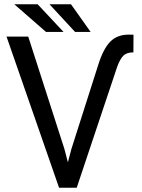

<svg xmlns="http://www.w3.org/2000/svg" viewBox="-20 -883 670 903"><path d="M340.8 0H257.8L10.7 -710.9H112.8L282.7 -183.1L299.3 -119.6L315.9 -182.6L441.9 -577.6Q465.8 -653.8 498.5 -687Q531.2 -720.2 585.4 -720.2L607.9 -719.7L607.4 -636.7Q576.7 -636.7 560.8 -621.8Q544.9 -606.9 530.8 -567.9ZM157.2 -862.8 278.8 -732.9H196.3L47.4 -862.8ZM314 -862.8 406.2 -732.9H333L212.9 -862.8Z"/></svg>

Font: Roboto21382017
Style: Regular
Weight: 400
Designer: Christian Robertson
Foundry: Google
Version: Version 2.138; 2017